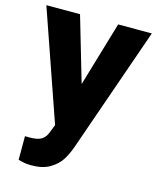

<svg xmlns="http://www.w3.org/2000/svg" viewBox="-112 -606 735 898"><g transform="rotate(15 255.5 -157.0)"><path d="M510.7 -528.3 298.8 78.6Q286.6 113.8 268.6 142.6Q250.5 171.4 215.6 192.4Q180.7 213.4 127.4 213.4Q106.9 213.4 95 211.4Q83 209.5 62 203.6V89.4L83.5 89.8Q123 89.8 141.8 78.1Q160.6 66.4 169.9 40.5L184.6 2.9L0 -528.3H163.1L254.9 -214.8L347.7 -528.3Z"/></g></svg>

Font: Heebo ExtraBold
Style: Regular
Weight: 800
Designer: Oded Ezer
Foundry: Meir Sadan
Version: Version 2.001; ttfautohint (v1.5.14-ce02) -l 8 -r 50 -G 200 